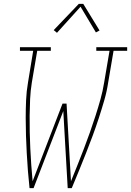

<svg xmlns="http://www.w3.org/2000/svg" viewBox="-20 -981 683 1001"><path d="M134 0Q129 -45 125.5 -90.5Q122 -136 119.5 -182Q117 -228 115.5 -273.5Q114 -319 114 -365.5Q114 -412 116 -458.5Q118 -505 126 -551L153 -716H84V-735H245V-716H174L146 -551Q139 -508 137 -464.5Q135 -421 134.5 -378Q134 -335 135 -292Q136 -249 138 -206.5Q140 -164 143 -121Q146 -78 150 -36L306 -441H327L350 -36Q367 -78 384 -120.5Q401 -163 417.5 -206Q434 -249 449 -291.5Q464 -334 478 -377.5Q492 -421 504 -464Q516 -507 523 -551L551 -716H482V-735H643V-716H572L544 -551Q537 -504 523.5 -457.5Q510 -411 495 -365Q480 -319 463 -273Q446 -227 428 -181.5Q410 -136 391.5 -90.5Q373 -45 354 0H333L310 -402L155 0ZM277 -810 260 -824 391 -961H414L499 -822L480 -812L400 -946Z"/></svg>

Font: Iosevka Curly Slab ThEx
Style: Italic
Weight: 100
Width: 7
Italic angle: -9°
Monospace: yes
Designer: Belleve Invis
Foundry: Belleve Invis
Version: Version 11.1.0; ttfautohint (v1.8.3)